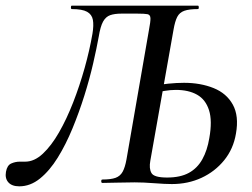

<svg xmlns="http://www.w3.org/2000/svg" viewBox="-38 -645 887 677"><path d="M30 12Q4 12 -8.5 -2Q-21 -16 -17 -39Q-13 -62 1.5 -68.5Q16 -75 32 -75Q37 -75 42 -75Q47 -75 51 -75Q83 -75 113 -103Q143 -131 170 -178Q197 -225 220 -284Q243 -343 260.5 -405.5Q278 -468 288 -526Q293 -556 289.5 -575Q286 -594 269 -603.5Q252 -613 215 -613Q212 -613 212 -619Q212 -625 215 -625H660Q663 -625 663 -619Q663 -613 660 -613Q629 -613 612 -607Q595 -601 587 -585.5Q579 -570 574 -541L492 -78Q487 -51 496 -35Q505 -19 551 -19Q598 -19 628 -35.5Q658 -52 675.5 -83.5Q693 -115 700 -158Q711 -219 699 -256.5Q687 -294 657 -311Q627 -328 582 -328Q563 -328 542 -324.5Q521 -321 499 -316L497 -339Q526 -347 555.5 -350Q585 -353 611 -353Q669 -353 715 -334.5Q761 -316 783 -276Q805 -236 794 -174Q785 -120 752.5 -80Q720 -40 672.5 -18Q625 4 568 4Q544 4 505.5 1Q467 -2 437 -2Q404 -2 374.5 -1Q345 0 323 0Q319 0 319 -6Q319 -12 323 -12Q353 -12 369.5 -18Q386 -24 394.5 -39.5Q403 -55 408 -83L487 -538Q493 -569 492.5 -581Q492 -593 482 -595Q472 -597 445 -597H391Q366 -597 350.5 -591.5Q335 -586 325.5 -569Q316 -552 310 -515Q303 -476 290.5 -421.5Q278 -367 259.5 -308Q241 -249 217.5 -192Q194 -135 165.5 -89Q137 -43 103 -15.5Q69 12 30 12Z"/></svg>

Font: Cormorant SemiBold
Style: Italic
Weight: 600
Italic angle: -10°
Designer: Christian Thalmann (Catharsis Fonts)
Foundry: Catharsis Fonts
Version: Version 4.000